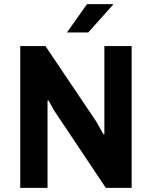

<svg xmlns="http://www.w3.org/2000/svg" viewBox="-20 -909 735 929"><path d="M78 0V-686H200L445 -322L481 -259L485 -260V-686H617V0H492L240 -377L215 -423L210 -422V0ZM304 -752 401 -889H526L527 -886L407 -752Z"/></svg>

Font: Chivo Medium SemiBold
Style: Regular
Weight: 600
Version: Version 2.002